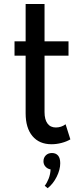

<svg xmlns="http://www.w3.org/2000/svg" viewBox="-20 -724 430 985"><path d="M244.5 16Q181.5 16 146.5 -25.8Q111.5 -67.5 111.5 -143V-438.5H54.5V-512H111.5V-703.5H208.5V-512H331.5V-438.5H208.5V-149Q208.5 -111 223.5 -90.5Q238.5 -70 266.5 -70Q294.5 -70 316.5 -86.5L341 -9Q321.5 2.5 295.8 9.2Q270 16 244.5 16ZM224.5 241.5 209.5 229Q221 214.5 229.8 192Q238.5 169.5 239.5 145Q224 142.5 213.5 131Q203 119.5 203 103.5Q203 85 215 73Q227 61 246.5 61Q266.5 61 277.8 74Q289 87 289 113.5Q289 146.5 270.8 183Q252.5 219.5 224.5 241.5Z"/></svg>

Font: Spartan Thin Medium
Style: Regular
Weight: 500
Version: Version 1.004